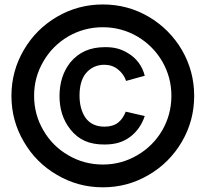

<svg xmlns="http://www.w3.org/2000/svg" viewBox="-20 -770 898 839"><path d="M429.5 48.5C502 48.5 568.5 30.5 629.5 -5.5C690.5 -41 739 -89.5 775 -151C810.5 -212 828.5 -278.5 828.5 -351C828.5 -423.5 810.5 -490 775 -551.5C739 -612.5 690.5 -661 629.5 -697C568.5 -732.5 502 -750.5 429.5 -750.5C357 -750.5 290.5 -732.5 229.5 -697C168 -661 119.5 -612.5 84 -551.5C48 -490 30 -423.5 30 -351C30 -278.5 48 -212 84 -151C119.5 -89.5 168 -41 229.5 -5.5C290.5 30.5 357 48.5 429.5 48.5ZM429.5 -51C375 -51 324.5 -64.5 278.5 -91.5C232.5 -118 196 -154.5 169.5 -200.5C142.5 -246.5 129 -297 129 -351.5C129 -405.5 142.5 -455.5 169.5 -501.5C196 -547.5 232.5 -584 278.5 -611C324.5 -637.5 375 -651 429.5 -651C483.5 -651 533.5 -637.5 579.5 -611C625.5 -584 662 -547.5 689 -501.5C715.5 -455.5 729 -405.5 729 -351.5C729 -297 715.5 -246.5 689 -200.5C662 -154.5 625.5 -118 579.5 -91.5C533.5 -64.5 483.5 -51 429.5 -51ZM436 -138.5C483.5 -138.5 517.5 -149 548 -171.5C577.5 -193 600 -225 612.5 -263L529.5 -282C521 -261.5 512 -247 496.5 -234.5C481 -222.5 461 -216.5 436.5 -216.5C400.5 -216.5 372 -229.5 353.5 -255.5C336 -281 327.5 -314.5 327.5 -352C327.5 -390 335 -423.5 353.5 -447.5C373.5 -473 402 -487 435.5 -487C458.5 -487 478 -480.5 494.5 -467.5C512 -454 524.5 -436.5 531 -416.5L612.5 -439C602 -481.5 576 -516 539.5 -537.5C508 -557 478.5 -564 440 -564C372.5 -564 325 -542 287.5 -497.5C255.5 -457.5 240.5 -408 240 -351.5C240 -295.5 254 -247 287.5 -204.5C324 -158.5 370.5 -138.5 436 -138.5Z"/></svg>

Font: Vela Sans SemBd
Style: Regular
Weight: 600
Designer: Principal design: Mikhail Sharanda - project Manrope.
Design modification: Ravid Balaliev
Foundry: Mikhail Sharanda
Version: Version 1.001